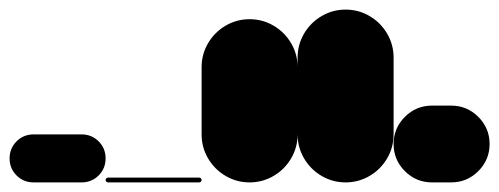

<svg xmlns="http://www.w3.org/2000/svg" viewBox="-20 -380 1040 400"><path d="M50 -100Q29 -100 14.5 -85.5Q0 -71 0 -50Q0 -29 14.5 -14.5Q29 0 50 0H150Q171 0 185.5 -14.5Q200 -29 200 -50Q200 -71 185.5 -85.5Q171 -100 150 -100Z M205 -10Q203 -10 201.5 -8.5Q200 -7 200 -5Q200 -3 201.5 -1.5Q203 0 205 0H395Q397 0 398.5 -1.5Q400 -3 400 -5Q400 -7 398.5 -8.5Q397 -10 395 -10Z M400 -100H600V-240H400ZM500 -200Q473 -200 450 -186.5Q427 -173 413.5 -150Q400 -127 400 -100Q400 -73 413.5 -50Q427 -27 450 -13.5Q473 0 500 0Q527 0 550 -13.5Q573 -27 586.5 -50Q600 -73 600 -100Q600 -127 586.5 -150Q573 -173 550 -186.5Q527 -200 500 -200ZM500 -340Q473 -340 450 -326.5Q427 -313 413.5 -290Q400 -267 400 -240Q400 -213 413.5 -190Q427 -167 450 -153.5Q473 -140 500 -140Q527 -140 550 -153.5Q573 -167 586.5 -190Q600 -213 600 -240Q600 -267 586.5 -290Q573 -313 550 -326.5Q527 -340 500 -340Z M600 -100H800V-260H600ZM700 -200Q673 -200 650 -186.5Q627 -173 613.5 -150Q600 -127 600 -100Q600 -73 613.5 -50Q627 -27 650 -13.5Q673 0 700 0Q727 0 750 -13.5Q773 -27 786.5 -50Q800 -73 800 -100Q800 -127 786.5 -150Q773 -173 750 -186.5Q727 -200 700 -200ZM700 -360Q673 -360 650 -346.5Q627 -333 613.5 -310Q600 -287 600 -260Q600 -233 613.5 -210Q627 -187 650 -173.5Q673 -160 700 -160Q727 -160 750 -173.5Q773 -187 786.5 -210Q800 -233 800 -260Q800 -287 786.5 -310Q773 -333 750 -346.5Q727 -360 700 -360Z M880 -160Q847 -160 823.5 -136.5Q800 -113 800 -80Q800 -47 823.5 -23.5Q847 0 880 0H920Q953 0 976.5 -23.5Q1000 -47 1000 -80Q1000 -113 976.5 -136.5Q953 -160 920 -160Z"/></svg>

Font: Wavefont ExtraBold
Style: Regular
Weight: 800
Monospace: yes
Version: Version 3.005;gftools[0.9.33]